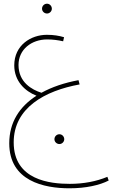

<svg xmlns="http://www.w3.org/2000/svg" viewBox="-20 -746 637 1037"><path d="M234 -673C248 -673 260 -685 260 -699C260 -714 248 -726 234 -726C219 -726 207 -714 207 -699C207 -685 219 -673 234 -673ZM355 271C444 271 519 254 567 229L560 209C500 234 431 247 357 247C253 247 54 228 54 23C54 -164 223 -256 410 -290L404 -313C328 -299 260 -276 204 -245C153 -261 80 -301 80 -395C80 -479 150 -533 235 -533C266 -533 294 -529 321 -523L326 -545C299 -553 270 -558 233 -558C147 -558 57 -502 57 -393C57 -308 114 -254 177 -229C85 -170 30 -85 30 28C30 232 218 271 355 271ZM301 32C315 32 327 20 327 6C327 -9 315 -21 301 -21C286 -21 274 -9 274 6C274 20 286 32 301 32Z"/></svg>

Font: Noto Sans Arabic UI Th
Style: Regular
Weight: 100
Designer: Monotype Design Team, Nadine Chahine and Nizar Qandah
Foundry: Monotype Imaging Inc.
Version: Version 2.010